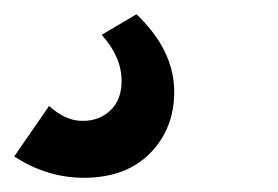

<svg xmlns="http://www.w3.org/2000/svg" viewBox="-62 -49 391 270"><path d="M56 201Q4 201 -42 171L7 100Q30 121 54 121Q78 121 93.5 106Q109 91 109 65Q109 31 81 0L130 -29Q183 22 183 80Q183 132 149 166.5Q115 201 56 201Z"/></svg>

Font: Raleway-v4020
Style: Bold Italic
Weight: 700
Italic angle: -12°
Designer: Matt McInerney, Pablo Impallari, Rodrigo Fuenzalida
Foundry: Matt McInerney, Pablo Impallari, Rodrigo Fuenzalida
Version: Version 4.020;PS 004.020;hotconv 1.0.88;makeotf.lib2.5.64775